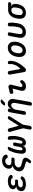

<svg xmlns="http://www.w3.org/2000/svg" viewBox="2488 -3314 1023 6040"><g transform="rotate(-90 3000.0 -293.5)"><path d="M514 -478Q521 -464 519.5 -450.5Q518 -437 508.5 -427.5Q499 -418 483.5 -412Q468 -406 447 -406Q439 -406 433 -409Q427 -412 421 -416Q415 -420 409.5 -426Q404 -432 397 -439Q389 -450 373 -455.5Q357 -461 333 -463Q320 -464 308 -464Q296 -464 284 -463Q242 -460 215 -443.5Q188 -427 183 -396Q177 -366 197.5 -348Q218 -330 259 -330H334Q358 -330 367.5 -318.5Q377 -307 373 -283Q369 -259 355 -248Q341 -237 317 -237H238Q193 -237 164 -217Q135 -197 129 -162Q123 -128 145.5 -110Q168 -92 212 -89Q227 -88 242.5 -88Q258 -88 273 -89Q302 -91 323 -98.5Q344 -106 358 -121Q366 -128 373 -134Q380 -140 386.5 -144.5Q393 -149 400.5 -152Q408 -155 417 -155Q437 -155 451 -149Q465 -143 470.5 -133.5Q476 -124 474 -110.5Q472 -97 460 -82Q431 -41 378.5 -19Q326 3 257 7Q242 8 226.5 8Q211 8 196 7Q147 4 110 -8Q73 -20 48 -41.5Q23 -63 13.5 -93Q4 -123 11 -160Q21 -219 63 -256Q105 -293 167 -297Q115 -300 88.5 -333Q62 -366 70 -414Q76 -447 95 -472.5Q114 -498 144 -516Q174 -534 213.5 -544Q253 -554 300 -557Q313 -558 325 -558Q337 -558 349 -557Q412 -553 454 -533.5Q496 -514 514 -478Z M1042 -592Q1035 -614 1011.5 -627Q988 -640 952 -640Q929 -640 907.5 -632.5Q886 -625 869 -611.5Q852 -598 841 -580Q830 -562 826 -540Q818 -498 843 -472.5Q868 -447 918 -447H1021Q1046 -447 1056.5 -434.5Q1067 -422 1062 -397Q1057 -371 1042.5 -358.5Q1028 -346 1003 -346H907Q878 -346 852 -338Q826 -330 806 -315.5Q786 -301 772.5 -280Q759 -259 755 -234Q748 -198 768 -173.5Q788 -149 836 -134L978 -93Q1015 -82 1035 -61.5Q1055 -41 1058 -13.5Q1061 14 1047 47Q1033 80 1003 117L980 145Q962 166 944 171Q926 176 907 164Q886 152 885 135.5Q884 119 902 98L925 69Q942 48 939.5 32Q937 16 914 9L785 -30Q695 -56 658.5 -106.5Q622 -157 635 -231Q641 -264 656.5 -293Q672 -322 694.5 -345Q717 -368 745.5 -383.5Q774 -399 807 -405Q781 -411 762 -425Q743 -439 730.5 -459Q718 -479 714 -504.5Q710 -530 715 -558Q723 -598 744.5 -631.5Q766 -665 799.5 -689Q833 -713 876.5 -726.5Q920 -740 969 -740Q1041 -740 1088.5 -713Q1136 -686 1153 -640Q1161 -624 1159 -609.5Q1157 -595 1147 -584.5Q1137 -574 1120.5 -567.5Q1104 -561 1082 -561Q1069 -561 1060 -568.5Q1051 -576 1042 -592Z M1671 -560Q1700 -560 1716.5 -547Q1733 -534 1737 -507Q1744 -460 1744.5 -397.5Q1745 -335 1731 -254Q1720 -192 1704 -143.5Q1688 -95 1664.5 -61Q1641 -27 1609 -8.5Q1577 10 1533 10Q1478 10 1454.5 -13Q1431 -36 1437 -95Q1415 -38 1383 -14Q1351 10 1299 10Q1255 10 1229 -7.5Q1203 -25 1193 -58Q1183 -91 1185 -140.5Q1187 -190 1199 -254Q1213 -335 1235 -398Q1257 -461 1281 -508Q1294 -534 1315 -547Q1336 -560 1364 -560Q1391 -560 1398.5 -547Q1406 -534 1393 -508Q1375 -471 1361 -438.5Q1347 -406 1336.5 -375Q1326 -344 1318 -314Q1310 -284 1304 -251Q1298 -211 1295 -182.5Q1292 -154 1294.5 -135.5Q1297 -117 1306 -108Q1315 -99 1331 -99Q1349 -99 1361.5 -109Q1374 -119 1383 -138Q1392 -157 1398.5 -184Q1405 -211 1410 -246L1424 -338Q1428 -366 1445 -380Q1462 -394 1490 -394Q1518 -394 1530 -380Q1542 -366 1537 -338L1517 -243Q1510 -206 1506 -178.5Q1502 -151 1504.5 -133.5Q1507 -116 1516 -107.5Q1525 -99 1543 -99Q1559 -99 1571 -108Q1583 -117 1592.5 -135.5Q1602 -154 1609 -182.5Q1616 -211 1623 -251Q1629 -284 1631.5 -314Q1634 -344 1634 -374.5Q1634 -405 1631 -437.5Q1628 -470 1623 -506Q1618 -533 1630.5 -546.5Q1643 -560 1671 -560Z M1993 190Q1964 190 1952.5 176Q1941 162 1945 132L1980 -60Q1982 -74 1981.5 -87Q1981 -100 1977 -112L1870 -495Q1867 -509 1870.5 -520.5Q1874 -532 1882 -541Q1890 -550 1902 -555Q1914 -560 1926 -560Q1948 -560 1961.5 -550.5Q1975 -541 1982 -516L2058 -235Q2061 -222 2066 -222Q2071 -222 2079 -235L2253 -516Q2269 -541 2285.5 -550.5Q2302 -560 2324 -560Q2336 -560 2346 -555Q2356 -550 2361.5 -541Q2367 -532 2366.5 -520.5Q2366 -509 2358 -495L2116 -112Q2108 -100 2102.5 -87Q2097 -74 2095 -60L2061 132Q2056 162 2039 176Q2022 190 1993 190Z M2816 -676Q2800 -659 2782.5 -652Q2765 -645 2745 -645Q2705 -645 2700 -660Q2695 -675 2725 -708L2766 -752Q2784 -772 2801.5 -778.5Q2819 -785 2842 -785Q2884 -785 2888.5 -769Q2893 -753 2862 -722ZM2572 -316 2525 -48Q2520 -18 2503 -4Q2486 10 2457 10Q2427 10 2415.5 -4Q2404 -18 2409 -48L2490 -503Q2495 -532 2511.5 -546Q2528 -560 2555 -560Q2583 -560 2595.5 -546Q2608 -532 2603 -503L2594 -453Q2618 -504 2657 -532Q2696 -560 2748 -560Q2792 -560 2824.5 -545.5Q2857 -531 2877 -505Q2897 -479 2904 -443Q2911 -407 2903 -364L2814 141Q2809 170 2792.5 184Q2776 198 2747 198Q2717 198 2705 184Q2693 170 2698 141L2783 -336Q2787 -358 2785 -379Q2783 -400 2774 -416Q2765 -432 2749.5 -442Q2734 -452 2709 -452Q2684 -452 2661 -439Q2638 -426 2619.5 -406.5Q2601 -387 2588.5 -363Q2576 -339 2572 -316Z M3130 -388Q3106 -382 3090 -394Q3074 -406 3068 -432Q3063 -458 3073 -475Q3083 -492 3110 -499L3256 -535Q3284 -542 3305.5 -537.5Q3327 -533 3340 -520Q3353 -507 3357.5 -487Q3362 -467 3355 -443L3297 -211Q3288 -176 3286 -154.5Q3284 -133 3288.5 -121Q3293 -109 3302 -104Q3311 -99 3324 -99Q3349 -99 3371 -113Q3393 -127 3414 -150Q3432 -170 3449.5 -170.5Q3467 -171 3484 -157Q3501 -142 3501.5 -122Q3502 -102 3487 -83Q3468 -58 3448 -40Q3428 -22 3405 -11Q3382 0 3355 5Q3328 10 3294 10Q3258 10 3230 -1Q3202 -12 3185.5 -34Q3169 -56 3164.5 -88.5Q3160 -121 3172 -165L3229 -384Q3233 -397 3226.5 -404Q3220 -411 3208 -408Z M3753 -48 3674 -497Q3672 -511 3676 -522Q3680 -533 3689 -542Q3698 -551 3709.5 -555.5Q3721 -560 3734 -560Q3756 -560 3769 -549Q3782 -538 3786 -518L3841 -210Q3845 -184 3856 -176Q3867 -168 3879 -182Q3913 -220 3939.5 -263Q3966 -306 3982.5 -350Q3999 -394 4004.5 -437Q4010 -480 4002 -518Q4000 -528 4004.5 -536Q4009 -544 4017 -549Q4025 -554 4036.5 -557Q4048 -560 4058 -560Q4083 -560 4092.5 -542.5Q4102 -525 4106 -497Q4111 -442 4098.5 -385Q4086 -328 4060 -271.5Q4034 -215 3995 -158.5Q3956 -102 3907 -46Q3885 -21 3867 -5.5Q3849 10 3818 10Q3787 10 3772.5 -5Q3758 -20 3753 -48Z M4418 10Q4358 10 4318 -12Q4278 -34 4256 -73Q4234 -112 4229.5 -164Q4225 -216 4235 -276Q4246 -335 4269 -387Q4292 -439 4327.5 -477.5Q4363 -516 4411 -538Q4459 -560 4519 -560Q4579 -560 4619 -538Q4659 -516 4681 -477.5Q4703 -439 4708 -387.5Q4713 -336 4702 -276Q4691 -216 4668 -164Q4645 -112 4609 -73Q4573 -34 4525.5 -12Q4478 10 4418 10ZM4437 -95Q4467 -95 4492 -109Q4517 -123 4535.5 -147Q4554 -171 4567 -204Q4580 -237 4587 -276Q4594 -314 4593 -347Q4592 -380 4581.5 -403.5Q4571 -427 4551 -441Q4531 -455 4500 -455Q4470 -455 4445 -441Q4420 -427 4401.5 -403Q4383 -379 4370 -346Q4357 -313 4350 -275Q4344 -237 4345 -204Q4346 -171 4356.5 -147Q4367 -123 4386.5 -109Q4406 -95 4437 -95Z M4886 -502Q4891 -532 4908 -546Q4925 -560 4954 -560Q4983 -560 4994.5 -546Q5006 -532 5002 -502L4951 -216Q4946 -190 4947.5 -168Q4949 -146 4957 -130.5Q4965 -115 4982 -106Q4999 -97 5027 -97Q5059 -97 5083 -109Q5107 -121 5124.5 -141Q5142 -161 5153.5 -186Q5165 -211 5169 -236Q5176 -273 5181 -305.5Q5186 -338 5189 -370Q5192 -402 5192.5 -434Q5193 -466 5190 -502Q5190 -506 5189.5 -509.5Q5189 -513 5191 -516Q5195 -540 5216.5 -550Q5238 -560 5258 -560Q5274 -560 5282.5 -555.5Q5291 -551 5295.5 -543.5Q5300 -536 5302.5 -525.5Q5305 -515 5306 -502Q5310 -467 5309 -434.5Q5308 -402 5305 -370Q5302 -338 5297 -305L5285 -236Q5276 -184 5252.5 -139.5Q5229 -95 5193 -61.5Q5157 -28 5110.5 -9Q5064 10 5008 10Q4956 10 4919 -6Q4882 -22 4860.5 -51.5Q4839 -81 4832.5 -123Q4826 -165 4835 -216Z M5890 -450H5810Q5860 -441 5881 -404Q5902 -367 5897 -310Q5895 -284 5890.5 -257.5Q5886 -231 5879 -204Q5851 -108 5784.5 -49Q5718 10 5616 10Q5565 10 5528.5 -5.5Q5492 -21 5469.5 -49Q5447 -77 5437.5 -116.5Q5428 -156 5431 -204Q5433 -237 5438.5 -270Q5444 -303 5454 -336Q5482 -432 5548 -491Q5614 -550 5716 -550H5909Q5934 -550 5944 -537.5Q5954 -525 5949 -500Q5944 -475 5929.5 -462.5Q5915 -450 5890 -450ZM5635 -91Q5661 -91 5681 -99Q5701 -107 5717 -121.5Q5733 -136 5744 -157Q5755 -178 5764 -204Q5772 -237 5778 -270Q5784 -303 5786 -336Q5789 -393 5769.5 -421Q5750 -449 5698 -449Q5647 -449 5615.5 -419Q5584 -389 5569 -336Q5560 -303 5554 -270Q5548 -237 5547 -204Q5543 -151 5563.5 -121Q5584 -91 5635 -91Z"/></g></svg>

Font: Maple Mono NL SemiBold
Style: Italic
Weight: 600
Italic angle: -10°
Monospace: yes
Designer: subframe7536
Version: Version 7.000